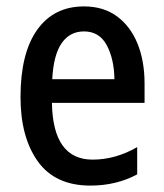

<svg xmlns="http://www.w3.org/2000/svg" viewBox="-20 -569 511 599"><path d="M242 -549Q303 -549 345 -518Q387 -487 409 -433Q431 -379 431 -308V-248H142Q145 -71 269 -71Q340 -71 408 -110V-25Q343 10 262 10Q152 10 98 -65.5Q44 -141 44 -266Q44 -403 96 -476Q148 -549 242 -549ZM242 -471Q198 -471 172.5 -434.5Q147 -398 143 -322H337Q336 -385 313 -428Q290 -471 242 -471Z"/></svg>

Font: Noto Sans Telugu Condensed Medium
Style: Regular
Weight: 500
Width: 3
Designer: Jelle Bosma - Monotype Design Team
Foundry: Monotype Imaging Inc.
Version: Version 2.005; ttfautohint (v1.8.4.7-5d5b)